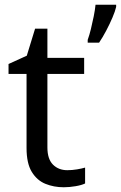

<svg xmlns="http://www.w3.org/2000/svg" viewBox="-20 -780 510 810"><path d="M264 -62Q284 -62 305 -65.5Q326 -69 339 -73V-6Q325 1 299 5.5Q273 10 249 10Q207 10 171.5 -4.5Q136 -19 114 -55Q92 -91 92 -156V-468H16V-510L93 -545L128 -659H180V-536H335V-468H180V-158Q180 -109 203.5 -85.5Q227 -62 264 -62ZM470 -751Q466 -733 454.5 -706Q443 -679 428 -650.5Q413 -622 398 -600H350V-612Q357 -631 363.5 -657.5Q370 -684 375.5 -711.5Q381 -739 383 -760H470Z"/></svg>

Font: Noto Sans Tifinagh Ahaggar
Style: Regular
Weight: 400
Designer: JamraPatel
Foundry: JamraPatel LLC
Version: Version 2.006; ttfautohint (v1.8.4.7-5d5b)